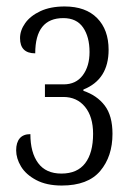

<svg xmlns="http://www.w3.org/2000/svg" viewBox="-20 -564 411 594"><path d="M30 -99Q30 -123 41 -136Q52 -149 74 -149Q74 -92 98 -59.5Q122 -27 170 -27Q219 -27 243.5 -59Q268 -91 268 -150Q268 -203 243 -233.5Q218 -264 176 -264H119V-303H177Q215 -303 236 -331Q257 -359 257 -403Q257 -450 237 -479Q217 -508 176 -508Q89 -508 89 -399Q42 -399 42 -446Q42 -470 58 -492.5Q74 -515 105 -529.5Q136 -544 180 -544Q245 -544 280.5 -508Q316 -472 316 -410Q316 -318 238 -287V-283Q280 -269 304 -237.5Q328 -206 328 -150Q328 -80 290 -35Q252 10 171 10Q124 10 92 -7Q60 -24 45 -49Q30 -74 30 -99Z"/></svg>

Font: Noto Serif CondLight
Style: Regular
Weight: 300
Width: 3
Designer: Monotype Design Team
Foundry: Monotype Imaging Inc.
Version: Version 1.001